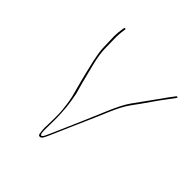

<svg xmlns="http://www.w3.org/2000/svg" viewBox="-176 -810 909 909"><g transform="rotate(45 278.0 -355.5)"><path d="M149.7 -680C146.7 -680 144.9 -678.3 144.4 -675L143.1 -667C140.2 -648.5 138.8 -632 138.8 -617.5C138.8 -607.2 139.1 -596.2 139.6 -584.5C140.1 -572.8 140.6 -557.9 141.1 -539.8C141.7 -521.6 145.5 -496.4 152.5 -464C156.5 -445.3 160.9 -426.7 165.6 -408C170.3 -389.3 175.1 -370.2 180 -350.5C184.9 -330.8 189.9 -312.2 195.1 -294.5C200.3 -276.8 203.2 -262 205.3 -250C207.4 -238 209.7 -220.6 212.2 -197.8C214.6 -175 214.8 -135.9 212.6 -80.4C212.2 -70.1 213.4 -56.6 216.3 -40C217.4 -34 220.7 -31 226.2 -31C231.7 -31 236.4 -34 240.3 -40C244.3 -46 249.8 -57.3 257 -74C264.1 -90.7 271.4 -107.3 278.8 -124C286.2 -140.7 294 -158.8 302.4 -178.5C310.8 -198.2 319.7 -218.5 329.3 -239.5C338.9 -260.5 352.9 -293.2 371.5 -337.5C390 -381.8 407.9 -416.8 427 -442.5C446.1 -468.2 464.3 -493.7 481.6 -519C499 -544.3 515.6 -567.3 531.6 -588L554.5 -619C556.9 -621.7 556.9 -623.7 554.4 -625C552 -626.3 549.9 -626 548.3 -624L524.2 -592C508.9 -571.3 492.4 -548.3 474.8 -523C457.1 -497.7 438.7 -472.2 419.6 -446.5C401.5 -420.8 384.3 -385.7 365.3 -341C346.7 -296.3 332.7 -263.5 323.4 -242.5C314.1 -221.5 305.2 -201.2 296.9 -181.5C288.5 -161.8 280.6 -143.7 273.2 -127C265.8 -110.3 258.6 -93.8 251.5 -77.5C244.4 -61.2 239.4 -50.8 236.5 -46.5C233.6 -42.2 230.6 -40 227.6 -40C221.2 -40 218.6 -55.2 219.8 -85.5C220.1 -93.8 220.2 -101.5 220.1 -108.5C219.9 -115.5 220.1 -123.5 220.5 -132.5C220.9 -141.5 220.8 -150.5 220.3 -159.5C219.7 -168.5 219.2 -178.2 218.9 -188.5C218.5 -198.8 217.8 -209.3 216.7 -220C215.7 -230.7 214.2 -241.8 212.3 -253.5C210.4 -265.2 207.7 -280 204.2 -298C198.7 -316 193.5 -334.7 188.6 -354C183.6 -373.3 175.8 -404.4 164.9 -447.3C154.1 -490.1 148.9 -526 149.4 -555C149.5 -564.3 149.2 -580.3 148.5 -603C147.8 -625.7 149 -647 152.1 -667L153.4 -675C153.9 -678.3 152.7 -680 149.7 -680Z"/></g></svg>

Font: Proton
Style: LitCndIt
Weight: 500
Version: Version 1.017